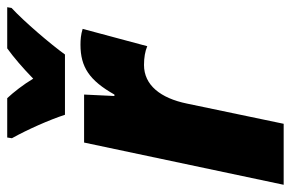

<svg xmlns="http://www.w3.org/2000/svg" viewBox="-162 -649 806 532"><g transform="rotate(-90 241.0 -383.0)"><path d="M189 -606H356C384 -645 447 -719 485 -754L487 -766H373C348 -748 320 -724 289 -694C273 -721 251 -749 235 -766H126L124 -753C148 -710 175 -649 189 -606ZM-5 0H164L220 -268C235 -341 271 -387 327 -387C347 -387 365 -384 379 -378L427 -557C411 -562 397 -563 383 -563C321 -563 284 -538 245 -469H241L245 -553H112Z"/></g></svg>

Font: Noto Sans Condensed Black
Style: Italic
Weight: 900
Width: 3
Italic angle: -12°
Designer: Monotype Design Team
Foundry: Monotype Imaging Inc.
Version: Version 2.013